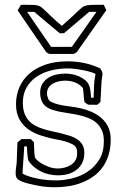

<svg xmlns="http://www.w3.org/2000/svg" viewBox="-20 -745 498 796"><path d="M66.9 -725.1H93.3Q111.3 -725.1 122.1 -724.4Q132.8 -723.6 140.4 -720.9Q147.9 -718.3 154.5 -712.6Q161.1 -707 171.1 -697.5Q181.2 -688 196.3 -673.3Q211.4 -658.7 236.3 -637.7Q260.7 -658.7 276.1 -673.3Q291.5 -688 301.5 -697.5Q311.5 -707 318.4 -712.6Q325.2 -718.3 333.3 -720.9Q341.3 -723.6 352.8 -724.4Q364.3 -725.1 382.8 -725.1H410.2Q412.6 -719.7 415.3 -714.1Q418 -708.5 420.9 -703.1Q390.1 -659.2 359.6 -616Q329.1 -572.8 298.3 -528.8Q295.4 -526.9 292.2 -525.1Q289.1 -523.4 286.1 -521.5H184.6Q181.6 -522.9 178.5 -524.4Q175.3 -525.9 172.4 -527.8Q142.1 -571.8 112.5 -615Q83 -658.2 53.2 -702.1ZM78.1 -716.8Q106.4 -675.3 134.8 -633.8Q163.1 -592.3 191.9 -550.8H277.8Q303.7 -587.4 329.1 -623.3Q354.5 -659.2 379.9 -695.8H349.6Q323.2 -673.8 297.6 -651.6Q272 -629.4 245.6 -607.4Q241.2 -607.4 236.8 -607.2Q232.4 -606.9 228 -606.9Q201.2 -628.9 174.8 -651.1Q148.4 -673.3 122.1 -695.8H65.4ZM68.8 -168.5H107.9Q113.8 -161.6 120.6 -155.8Q121.6 -138.2 121.8 -124.3Q122.1 -110.4 124.5 -93.3Q127.4 -86.4 137.2 -78.1Q147 -69.8 160.4 -62.7Q173.8 -55.7 189 -51Q204.1 -46.4 218.3 -46.4Q232.9 -46.4 247.3 -50Q261.7 -53.7 273.4 -61Q285.2 -68.4 292.5 -80.1Q299.8 -91.8 299.8 -107.9Q299.8 -113.3 299.3 -119.6Q298.8 -126 296.4 -131.3Q292 -141.1 278.8 -147.7Q265.6 -154.3 250.2 -158.7Q234.9 -163.1 220 -165.8Q205.1 -168.5 196.3 -170.4Q169.9 -176.3 143.1 -185.5Q116.2 -194.8 94.7 -210.9Q73.2 -227.1 59.8 -251.7Q46.4 -276.4 46.4 -313Q46.4 -351.1 60.5 -383.5Q74.7 -416 101.8 -439.7Q128.9 -463.4 168.7 -477.1Q208.5 -490.7 259.8 -490.7Q296.4 -490.7 331.5 -483.2Q366.7 -475.6 396 -460.9Q401.9 -452.6 403.6 -446.5Q405.3 -440.4 404.8 -434.6Q404.3 -428.7 402.8 -422.4Q401.4 -416 400.9 -407.2L396.5 -322.3Q393.1 -319.3 389.9 -316.4Q386.7 -313.5 382.8 -310.5Q373.5 -310.5 364.3 -310.8Q355 -311 345.2 -311L330.6 -321.3Q327.6 -335.4 326.9 -350.3Q326.2 -365.2 323.7 -379.9Q309.6 -396.5 290.3 -403.6Q271 -410.6 250 -410.6Q234.9 -410.6 221.2 -407.2Q207.5 -403.8 197.3 -397.2Q187 -390.6 180.9 -380.9Q174.8 -371.1 174.8 -357.9Q174.8 -346.7 180.7 -333.5Q184.1 -326.2 196 -320.8Q208 -315.4 222.7 -311.8Q237.3 -308.1 251.5 -306.2Q265.6 -304.2 272.9 -303.2Q306.6 -299.3 336.9 -289.8Q367.2 -280.3 389.9 -264.2Q412.6 -248 425.8 -224.1Q439 -200.2 439 -167Q439 -130.4 429.7 -101.3Q420.4 -72.3 404.1 -50Q387.7 -27.8 365.5 -12.5Q343.3 2.9 317.9 12.7Q292.5 22.5 264.6 26.9Q236.8 31.2 209.5 31.2Q191.4 31.2 173.6 29.8Q155.8 28.3 138.7 24.9Q131.3 23.4 118.9 21Q106.4 18.6 93.8 15.1Q81.1 11.7 69.6 7.1Q58.1 2.4 52.7 -2.9Q47.9 -7.8 46.4 -13.9Q44.9 -20 44.9 -27.8Q44.9 -39.6 46.9 -51.8Q48.8 -64 49.3 -72.3L52.2 -154.3ZM73.2 -25.4Q85.9 -18.1 102.5 -12.9Q119.1 -7.8 137.5 -4.2Q155.8 -0.5 174.8 1.2Q193.8 2.9 211.4 2.9Q245.1 2.9 280.5 -5.9Q315.9 -14.6 344.7 -34.2Q373.5 -53.7 392.1 -84.5Q410.6 -115.2 410.6 -159.7Q410.6 -186.5 402.3 -204.8Q394 -223.1 379.9 -235.6Q365.7 -248 347.4 -255.4Q329.1 -262.7 309.1 -267.3Q289.1 -272 268.6 -274.9Q248 -277.8 230.5 -281.2Q210.9 -285.2 195.6 -290.3Q180.2 -295.4 169.2 -304.4Q158.2 -313.5 152.3 -327.4Q146.5 -341.3 146.5 -362.8Q147 -383.3 156 -397.9Q165 -412.6 179.4 -421.9Q193.8 -431.2 212.2 -435.5Q230.5 -439.9 249 -439.9Q281.7 -439.9 306.6 -428.7Q323.7 -420.9 333.5 -412.6Q343.3 -404.3 348.1 -394Q353 -383.8 354.7 -370.6Q356.4 -357.4 357.9 -339.8H368.2Q369.1 -365.7 369.9 -389.4Q370.6 -413.1 376 -438Q372.6 -441.4 359.9 -445.3Q347.2 -449.2 330.1 -452.9Q313 -456.5 294.4 -459Q275.9 -461.4 261.2 -461.4Q226.6 -461.4 193.1 -453.4Q159.7 -445.3 133.3 -428Q106.9 -410.6 90.8 -383.5Q74.7 -356.4 74.7 -318.8Q74.7 -293.5 81.5 -275.1Q88.4 -256.8 100.1 -244.1Q111.8 -231.4 127.4 -223.4Q143.1 -215.3 160.4 -210Q177.7 -204.6 196 -200.7Q214.4 -196.8 231 -192.9Q250.5 -188 268.3 -182.4Q286.1 -176.8 299.8 -167.7Q313.5 -158.7 321.5 -145.3Q329.6 -131.8 329.6 -111.8Q329.6 -86.9 320.6 -69.3Q311.5 -51.8 296.4 -40.3Q281.2 -28.8 261.7 -23.4Q242.2 -18.1 221.2 -18.1Q182.1 -18.1 150.1 -33.9Q118.2 -49.8 99.1 -76.7Q97.2 -79.6 95.7 -87.6Q94.2 -95.7 93.5 -105.2Q92.8 -114.7 92.3 -123.5Q91.8 -132.3 91.8 -137.2L80.6 -138.7Z"/></svg>

Font: XB Kayhan Pook
Style: Regular
Weight: 700
Designer: Behnam
Foundry: Irmug
Version: Version 7.300 2009